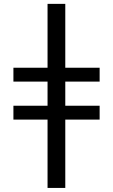

<svg xmlns="http://www.w3.org/2000/svg" viewBox="-20 -756 571 972"><path d="M310.5 -342.8Q310.5 -311.5 310.5 -220.7Q353.5 -220.7 484.4 -220.7Q484.4 -203.1 484.4 -150.4Q440.4 -150.4 310.5 -150.4Q310.5 -63.5 310.5 195.3Q288.1 195.3 220.7 195.3Q220.7 108.4 220.7 -150.4Q177.7 -150.4 47.9 -150.4Q47.9 -168 47.9 -220.7Q90.8 -220.7 220.7 -220.7Q220.7 -251 220.7 -342.8Q177.7 -342.8 47.9 -342.8Q47.9 -360.4 47.9 -413.1Q90.8 -413.1 220.7 -413.1Q220.7 -494.1 220.7 -736.3Q243.2 -736.3 310.5 -736.3Q310.5 -655.3 310.5 -413.1Q353.5 -413.1 484.4 -413.1Q484.4 -395.5 484.4 -342.8Q440.4 -342.8 310.5 -342.8Z"/></svg>

Font: Lato
Style: Regular
Weight: 400
Designer: Lukasz Dziedzic with Adam Twardoch and Botio Nikoltchev
Version: Version 2.015; 2015-08-06; http://www.latofonts.com/